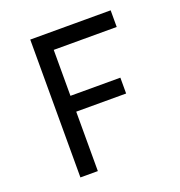

<svg xmlns="http://www.w3.org/2000/svg" viewBox="-127 -803 853 911"><g transform="rotate(-20 300.0 -348.0)"><path d="M213 -612V-380H465V-300H213V0H125V-696H531V-612Z"/></g></svg>

Font: Amiko
Style: Regular
Weight: 400
Designer: Pablo Impallari, Rodrigo Fuenzalida, Andres Torresi
Foundry: Impallari Type
Version: Version 1.001; ttfautohint (v1.3)